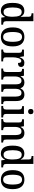

<svg xmlns="http://www.w3.org/2000/svg" viewBox="1846 -2648 811 4544"><g transform="rotate(90 2252.0 -375.5)"><path d="M236 10Q145 10 96.5 -56.5Q48 -123 48 -267Q48 -412 96.5 -479Q145 -546 236 -546Q289 -546 322 -522.5Q355 -499 375 -461H380Q378 -485 377 -514.5Q376 -544 376 -570V-649Q376 -692 353.5 -704Q331 -716 301 -716H293V-760H482V-115Q482 -70 503 -57Q524 -44 556 -44H564V0H397L383 -88H379Q358 -43 324.5 -16.5Q291 10 236 10ZM261 -54Q326 -54 351 -108.5Q376 -163 376 -267Q376 -372 351.5 -427.5Q327 -483 260 -483Q204 -483 180 -427Q156 -371 156 -266Q156 -160 180.5 -107Q205 -54 261 -54Z M852 10Q748 10 688 -59Q628 -128 628 -269Q628 -410 685.5 -478.5Q743 -547 855 -547Q958 -547 1018 -478.5Q1078 -410 1078 -269Q1078 -128 1020.5 -59Q963 10 852 10ZM854 -44Q917 -44 943 -101.5Q969 -159 969 -269Q969 -380 943 -435.5Q917 -491 853 -491Q789 -491 763 -435.5Q737 -380 737 -269Q737 -159 763.5 -101.5Q790 -44 854 -44Z M1152 0V-44H1155Q1187 -44 1208 -56.5Q1229 -69 1229 -116V-424Q1229 -468 1208 -480Q1187 -492 1157 -492H1154V-536H1312L1329 -435H1334Q1346 -467 1362 -492Q1378 -517 1402.5 -531.5Q1427 -546 1467 -546Q1517 -546 1541 -525Q1565 -504 1565 -469Q1565 -434 1541.5 -414.5Q1518 -395 1469 -395Q1469 -436 1458.5 -455Q1448 -474 1421 -474Q1398 -474 1381.5 -454.5Q1365 -435 1355 -403.5Q1345 -372 1340.5 -337Q1336 -302 1336 -271V-111Q1336 -67 1357 -55.5Q1378 -44 1407 -44H1433V0Z M1602 0V-44H1613Q1644 -44 1663.5 -56.5Q1683 -69 1683 -116V-425Q1683 -469 1663.5 -480.5Q1644 -492 1613 -492H1610V-536H1772L1785 -457H1790Q1814 -508 1848.5 -527.5Q1883 -547 1932 -547Q1978 -547 2013.5 -526.5Q2049 -506 2066 -455H2072Q2097 -508 2134 -527.5Q2171 -547 2218 -547Q2290 -547 2330.5 -500.5Q2371 -454 2371 -351V-116Q2371 -69 2389.5 -56.5Q2408 -44 2439 -44H2442V0H2265V-342Q2265 -407 2245.5 -442.5Q2226 -478 2177 -478Q2141 -478 2120 -457.5Q2099 -437 2090 -403.5Q2081 -370 2081 -331V-116Q2081 -69 2099.5 -56.5Q2118 -44 2149 -44H2152V0H1976V-342Q1976 -407 1956 -442.5Q1936 -478 1888 -478Q1851 -478 1829.5 -455.5Q1808 -433 1798.5 -396.5Q1789 -360 1789 -318V-111Q1789 -67 1809.5 -55.5Q1830 -44 1861 -44H1864V0Z M2619 -635Q2593 -635 2575.5 -649.5Q2558 -664 2558 -698Q2558 -733 2575.5 -747Q2593 -761 2619 -761Q2645 -761 2663.5 -747Q2682 -733 2682 -698Q2682 -664 2663.5 -649.5Q2645 -635 2619 -635ZM2486 0V-44H2498Q2529 -44 2550 -56.5Q2571 -69 2571 -113V-423Q2571 -466 2550.5 -479Q2530 -492 2500 -492H2492V-536H2676V-117Q2676 -71 2697 -57.5Q2718 -44 2749 -44H2760V0Z M2797 0V-44H2804Q2836 -44 2857 -56.5Q2878 -69 2878 -116V-424Q2878 -468 2857.5 -480Q2837 -492 2807 -492H2802V-536H2968L2980 -457H2984Q3010 -508 3044.5 -527.5Q3079 -547 3128 -547Q3201 -547 3241.5 -500.5Q3282 -454 3282 -351V-116Q3282 -69 3300 -56.5Q3318 -44 3349 -44H3353V0H3176V-342Q3176 -406 3156 -442Q3136 -478 3086 -478Q3047 -478 3024.5 -455.5Q3002 -433 2992.5 -396.5Q2983 -360 2983 -318V-111Q2983 -67 3003 -55.5Q3023 -44 3054 -44H3059V0Z M3614 10Q3523 10 3474.5 -56.5Q3426 -123 3426 -267Q3426 -412 3474.5 -479Q3523 -546 3614 -546Q3667 -546 3700 -522.5Q3733 -499 3753 -461H3758Q3756 -485 3755 -514.5Q3754 -544 3754 -570V-649Q3754 -692 3731.5 -704Q3709 -716 3679 -716H3671V-760H3860V-115Q3860 -70 3881 -57Q3902 -44 3934 -44H3942V0H3775L3761 -88H3757Q3736 -43 3702.5 -16.5Q3669 10 3614 10ZM3639 -54Q3704 -54 3729 -108.5Q3754 -163 3754 -267Q3754 -372 3729.5 -427.5Q3705 -483 3638 -483Q3582 -483 3558 -427Q3534 -371 3534 -266Q3534 -160 3558.5 -107Q3583 -54 3639 -54Z M4230 10Q4126 10 4066 -59Q4006 -128 4006 -269Q4006 -410 4063.5 -478.5Q4121 -547 4233 -547Q4336 -547 4396 -478.5Q4456 -410 4456 -269Q4456 -128 4398.5 -59Q4341 10 4230 10ZM4232 -44Q4295 -44 4321 -101.5Q4347 -159 4347 -269Q4347 -380 4321 -435.5Q4295 -491 4231 -491Q4167 -491 4141 -435.5Q4115 -380 4115 -269Q4115 -159 4141.5 -101.5Q4168 -44 4232 -44Z"/></g></svg>

Font: Noto Serif Khmer SemiCondensed Medium
Style: Regular
Weight: 500
Width: 4
Designer: Danh Hong and the Monotype Design Team
Foundry: Monotype Imaging Inc.
Version: Version 2.004; ttfautohint (v1.8.4.7-5d5b)